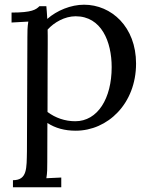

<svg xmlns="http://www.w3.org/2000/svg" viewBox="-20 -536 637 811"><path d="M93.8 103C92.3 174.8 95.7 225.1 34.7 225.1V254.9H238.8V213.9L175.8 216.8C179.7 193.8 179.7 175.8 179.7 148.9L180.2 -16.6C213.9 5.4 253.4 16.1 299.8 16.1C434.6 16.1 554.7 -97.7 554.7 -267.6C554.7 -422.4 450.7 -516.1 335 -516.1C279.3 -516.1 220.2 -491.7 179.7 -456.1C178.2 -479.5 177.2 -496.6 175.8 -509.8H146.5C132.3 -495.6 115.7 -482.9 28.8 -482.9V-440.9L99.6 -444.8C95.7 -421.9 95.7 -400.9 95.7 -379.9ZM299.3 -467.3C408.2 -467.3 451.7 -360.4 451.7 -252.4C451.7 -120.1 392.6 -23.9 297.9 -23.9C254.4 -23.9 213.9 -38.1 180.7 -63C180.7 -221.7 181.6 -304.7 181.6 -350.6V-384.8C181.6 -400.9 181.2 -405.8 181.2 -411.1C208.5 -441.4 253.4 -467.3 299.3 -467.3Z"/></svg>

Font: Parastoo
Style: Regular
Weight: 400
Foundry: Saber Rastikerdar (saber.rastikerdar@gmail.com)
Version: Version 2.0.1